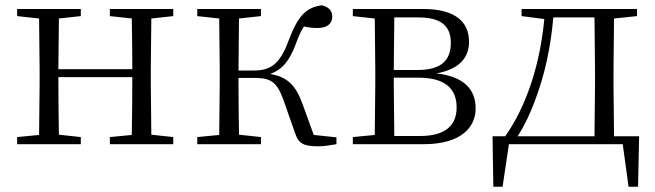

<svg xmlns="http://www.w3.org/2000/svg" viewBox="-20 -546 2479 727"><path d="M396 -485 479 -476C480 -422 481 -343 481 -284H201L203 -476L286 -485V-512H45V-485L128 -476L130 -285V-227L128 -35L45 -27V0H286V-27L203 -36C202 -91 201 -176 201 -254H481C481 -176 480 -91 479 -35L396 -27V0H636V-27L553 -36L551 -227V-285L553 -476L636 -485V-512H396Z M1097 -43C1110 -3 1128 8 1186 8C1205 8 1232 4 1254 0V-26L1168 -35L1126 -151C1100 -224 1067 -255 1003 -266C1046 -281 1076 -313 1101 -382C1111 -411 1121 -430 1131 -446C1146 -442 1162 -440 1183 -440C1218 -440 1238 -456 1238 -483C1238 -506 1225 -519 1199 -526C1138 -518 1108 -485 1073 -393C1039 -299 1001 -279 940 -279H883L885 -476L968 -485V-512H727V-485L810 -476L812 -285V-227L810 -35L727 -27V0H968V-27L885 -36C884 -90 883 -175 883 -251H941C1004 -251 1027 -238 1052 -171Z M1398 0H1584C1728 0 1781 -66 1781 -135C1781 -207 1738 -256 1633 -268C1728 -286 1756 -335 1756 -388C1756 -463 1704 -512 1582 -512H1316V-485L1399 -476L1401 -285V-227L1399 -35L1316 -27V0ZM1473 -480H1564C1652 -480 1687 -446 1687 -384C1687 -314 1647 -281 1561 -281H1471ZM1471 -252H1563C1670 -252 1709 -207 1709 -139C1709 -70 1665 -31 1570 -31H1473L1471 -227Z M1955 -485 2041 -474C2025 -303 1974 -145 1893 -30H1845L1848 161H1883L1907 0H2338L2360 161H2396L2400 -30H2305L2303 -227V-285L2305 -476L2392 -485V-512H1955ZM2231 -30H1940C1967 -72 1989 -119 2006 -166C2043 -263 2066 -371 2075 -480H2231L2233 -285V-227Z"/></svg>

Font: Noto Serif TC Light
Style: Regular
Weight: 300
Designer: Ryoko NISHIZUKA 西塚涼子 (kana & ideographs); Frank Grießhammer (Latin, Greek & Cyrillic); Wenlong ZHANG 张文龙 (bopomofo); San
Foundry: Adobe
Version: Version 2.001;hotconv 1.1.0;makeotfexe 2.6.0